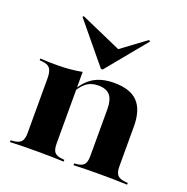

<svg xmlns="http://www.w3.org/2000/svg" viewBox="-122 -790 879 904"><g transform="rotate(20 317.5 -338.0)"><path d="M158.9 -2.4Q121.8 -2.4 93.1 -2Q64.5 -1.6 22.6 0V-8.9L33.9 -9.7Q63.7 -12.1 75 -25Q86.3 -37.9 86.3 -68.5V-209.7H231.5V-68.5Q231.5 -37.1 242.7 -24.6Q254 -12.1 282.3 -9.7L291.9 -8.9V0Q251.6 -1.6 223.4 -2Q195.2 -2.4 158.9 -2.4ZM86.3 -209.7V-341.9Q86.3 -376.6 75 -391.5Q63.7 -406.5 33.9 -408.9L22.6 -409.7V-418.5Q48.4 -416.9 65.3 -416.5Q82.3 -416.1 104.8 -416.1Q141.9 -416.1 171.8 -419Q201.6 -421.8 231.5 -427.4V-418.5V-209.7ZM400.8 -209.7V-301.6Q400.8 -348.4 382.7 -370.6Q364.5 -392.7 322.6 -392.7Q287.1 -392.7 261.7 -372.6Q236.3 -352.4 212.9 -305.6L209.7 -310.5Q239.5 -373.4 281.9 -401.6Q324.2 -429.8 389.5 -429.8Q470.2 -429.8 508.1 -390.3Q546 -350.8 546 -268.5V-209.7ZM473.4 -2.4Q437.1 -2.4 409.7 -2Q382.3 -1.6 341.1 0V-8.9L350.8 -9.7Q379 -12.1 389.9 -24.6Q400.8 -37.1 400.8 -68.5V-209.7H546V-68.5Q546 -37.9 557.7 -25Q569.4 -12.1 598.4 -9.7L609.7 -8.9V0Q569.4 -1.6 540.3 -2Q511.3 -2.4 473.4 -2.4ZM474.2 -675.8 480.6 -670.2 316.1 -470.2H307.3L141.9 -671L146.8 -675.8L379 -573.4L328.2 -567.7Z"/></g></svg>

Font: Playfair 144pt SemiExpanded Black
Style: Regular
Weight: 900
Width: 6
Designer: Claus Eggers Sørensen
Foundry: Claus Eggers Sørensen
Version: Version 2.203